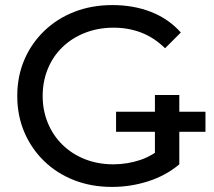

<svg xmlns="http://www.w3.org/2000/svg" viewBox="-20 -728 842 756"><path d="M421 8Q340 8 272 -18.5Q204 -45 154 -93.5Q104 -142 76 -207Q48 -272 48 -350Q48 -428 76 -493Q104 -558 154.5 -606.5Q205 -655 273 -681.5Q341 -708 423 -708Q506 -708 575 -681Q644 -654 692 -600L630 -538Q587 -580 536.5 -599.5Q486 -619 427 -619Q367 -619 315.5 -599Q264 -579 226.5 -543Q189 -507 168.5 -457.5Q148 -408 148 -350Q148 -293 168.5 -243.5Q189 -194 226.5 -157.5Q264 -121 315 -101Q366 -81 426 -81Q482 -81 533.5 -98.5Q585 -116 629 -157L686 -81Q634 -37 564.5 -14.5Q495 8 421 8ZM437 -209V-288H789V-209ZM686 -81 590 -94V-354H686Z"/></svg>

Font: Montserrat Thin Medium
Style: Regular
Weight: 500
Version: Version 9.000